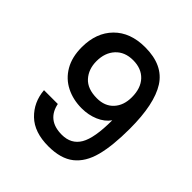

<svg xmlns="http://www.w3.org/2000/svg" viewBox="-199 -890 1032 1032"><g transform="rotate(45 317.5 -373.5)"><path d="M202 -198Q212 -148 245 -122Q278 -96 334 -96Q405 -96 438 -152Q471 -208 471 -343Q447 -309 403.5 -290.5Q360 -272 309 -272Q244 -272 191 -298.5Q138 -325 107.5 -377.5Q77 -430 77 -505Q77 -615 141.5 -680.5Q206 -746 319 -746Q455 -746 512.5 -655.5Q570 -565 570 -378Q570 -249 548.5 -167Q527 -85 474 -43Q421 -1 327 -1Q220 -1 162 -57Q104 -113 97 -198ZM329 -368Q389 -368 423.5 -405.5Q458 -443 458 -505Q458 -574 421.5 -612.5Q385 -651 322 -651Q259 -651 222.5 -611.5Q186 -572 186 -508Q186 -447 221.5 -407.5Q257 -368 329 -368Z"/></g></svg>

Font: A Bank Premium Med
Style: Regular
Weight: 500
Designer: Ninad Kale (Devanagari), Jonny Pinhorn (Latin), Htun Naung (Myanmar)
Foundry: Indian Type Foundry
Version: 4.004